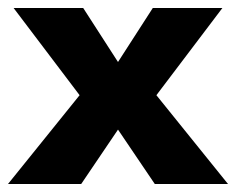

<svg xmlns="http://www.w3.org/2000/svg" viewBox="-20 -460 590 480"><path d="M179 -222 14 -440H188L275 -305L362 -440H536L371 -222L550 0H367L275 -136L183 0H0Z"/></svg>

Font: Teachers[wght]
Style: Regular
Weight: 400
Designer: Alfredo Marco Pradil & Chank Diesel
Version: Version 1.000;Glyphs 3.1.2 (3151)